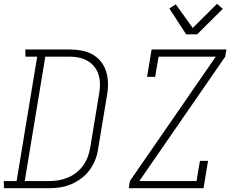

<svg xmlns="http://www.w3.org/2000/svg" viewBox="-36 -997 1256 1017"><path d="M-15 0 -16 -38H52L161 -697H99L98 -735H331Q363 -735 394.5 -729.5Q426 -724 452.5 -709.5Q479 -695 498 -671.5Q517 -648 526 -619Q535 -590 536 -558Q537 -526 531 -494L484 -210Q480 -180 469 -151.5Q458 -123 439.5 -97.5Q421 -72 395 -52.5Q369 -33 340.5 -21Q312 -9 282.5 -4.5Q253 0 223 0ZM95 -38H223Q248 -38 273 -42Q298 -46 322.5 -56Q347 -66 368 -82.5Q389 -99 404.5 -120.5Q420 -142 429 -166.5Q438 -191 442 -216L489 -500Q494 -526 493.5 -552Q493 -578 486 -601.5Q479 -625 463.5 -644Q448 -663 427 -675Q406 -687 381.5 -692Q357 -697 331 -697H204ZM646 0 652 -38 1107 -697H804L786 -590H743L767 -735H1163L1157 -697L702 -38H1005L1023 -145H1066L1042 0ZM950 -815 861 -952 895 -974 985 -849 1114 -977 1144 -950 1008 -815Z"/></svg>

Font: Iosevka Etoile Extralight
Style: Italic
Weight: 200
Italic angle: -9°
Designer: Belleve Invis
Foundry: Belleve Invis
Version: Version 22.1.2; ttfautohint (v1.8.4)